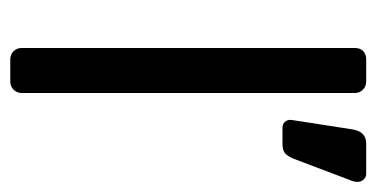

<svg xmlns="http://www.w3.org/2000/svg" viewBox="-204 -546 750 383"><g transform="rotate(90 171.5 -355.0)"><path d="M76.2 -22.9V-687Q76.2 -698.2 82.5 -704.1Q88.9 -710 99.1 -710H143.1Q152.8 -710 159.4 -703.4Q166 -696.8 166 -687V-22.9Q166 -13.2 159.4 -6.6Q152.8 0 143.1 0H99.1Q88.9 0 82.5 -6.6Q76.2 -13.2 76.2 -22.9ZM220.2 -564 238.3 -680.7Q242.2 -709.5 266.1 -710H327.1Q334 -710 338.6 -704.8Q343.3 -699.7 343.3 -692.9Q343.3 -685.1 339.4 -676.8L297.4 -565.9Q292.5 -553.7 286.4 -548.3Q280.3 -543 268.1 -543H235.4Q227.1 -543 222.7 -548.8Q218.3 -554.7 220.2 -564Z"/></g></svg>

Font: Rubik AZ
Style: Regular
Weight: 400
Designer: Hubert and Fischer
Foundry: Hubert & Fischer
Version: Version 2.000